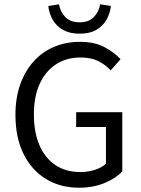

<svg xmlns="http://www.w3.org/2000/svg" viewBox="-20 -863 657 895"><path d="M348 12Q261 12 194.5 -28.5Q128 -69 90 -145Q52 -221 52 -328Q52 -407 74.5 -470Q97 -533 137.5 -577.5Q178 -622 233 -645Q288 -668 353 -668Q421 -668 467.5 -643Q514 -618 542 -587L496 -535Q472 -561 438.5 -578Q405 -595 355 -595Q289 -595 240 -562.5Q191 -530 164.5 -471Q138 -412 138 -330Q138 -247 163.5 -187Q189 -127 237.5 -94Q286 -61 356 -61Q391 -61 423 -71.5Q455 -82 474 -100V-271H335V-340H550V-64Q519 -31 466.5 -9.5Q414 12 348 12ZM351 -706Q305 -706 274 -723.5Q243 -741 226 -770.5Q209 -800 205 -835L255 -843Q261 -808 284.5 -783.5Q308 -759 351 -759Q394 -759 417.5 -783.5Q441 -808 447 -843L497 -835Q493 -800 476 -770.5Q459 -741 428.5 -723.5Q398 -706 351 -706Z"/></svg>

Font: Source Sans 3
Style: Regular
Weight: 400
Designer: Paul D. Hunt
Foundry: Adobe
Version: Version 3.046;hotconv 1.0.118;makeotfexe 2.5.65603